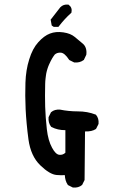

<svg xmlns="http://www.w3.org/2000/svg" viewBox="-20 -843 540 859"><path d="M305.2 -4.4 285.6 -14.2 284.2 -15.1 283.2 -16.1Q276.9 -25.4 273.7 -36.4Q270.5 -47.4 270 -59.6Q256.3 -58.1 233.4 -60.1Q202.6 -62.5 160.2 -103.5Q117.7 -144.5 107.4 -218.8Q102.5 -255.4 99.4 -289.1Q96.2 -322.8 94.7 -354Q91.8 -417 93.8 -472.7Q94.7 -501 98.9 -527.1Q103 -553.2 110.8 -577.6Q125.5 -626 151.4 -654.3Q164.1 -668.5 177.2 -678.2Q190.4 -688 203.6 -692.9Q230 -703.1 263.2 -698.2Q279.8 -695.8 292.5 -690.7Q305.2 -685.5 314.5 -677.7Q331.1 -663.6 349.6 -648.4Q359.9 -640.1 364 -627.4Q368.2 -614.7 366.2 -598.6V-598.1L365.7 -597.2L356 -576.7L355.5 -575.2L354 -574.2Q336.9 -561.5 313 -563.5H312L311 -564L291.5 -573.7L290 -574.7L289.1 -575.7Q269 -606.4 252 -607.4Q243.2 -607.9 236.6 -605.7Q230 -603.5 225.1 -599.1Q223.1 -596.7 220.2 -592.5Q217.3 -588.4 213.9 -582.8Q210.4 -577.1 206.8 -569.8Q203.1 -562.5 199.2 -553.7Q197.3 -549.3 195.6 -544.9Q193.8 -540.5 192.4 -535.6Q190.9 -530.8 189.5 -525.6Q188 -520.5 187 -514.9Q186 -509.3 185.3 -503.7Q184.6 -498 183.8 -491.9Q183.1 -485.8 182.6 -479.5Q182.1 -473.1 182.1 -466.8Q180.7 -413.1 182.1 -365.5Q183.6 -317.9 189.5 -265.1Q195.3 -213.9 212.9 -182.1Q229 -151.9 245.6 -150.4Q261.2 -148.9 272.5 -159.7V-260.7Q238.3 -260.3 210 -274.9L209 -275.9L208 -276.9Q195.3 -293.9 197.3 -317.9V-318.8L197.8 -319.8L207.5 -339.4L208 -340.8L209 -341.3Q216.8 -348.1 226.8 -350.8Q236.8 -353.5 248.5 -352.5H249Q268.1 -348.6 287.8 -346.7Q307.6 -344.7 328.1 -344.7Q371.1 -344.7 407.2 -330.6L408.7 -330.1L409.7 -329.1Q422.9 -313.5 420.9 -289.6V-288.6L420.4 -287.6L410.6 -268.1L409.7 -266.6L408.7 -265.6Q391.1 -253.9 360.4 -254.9L358.4 -39.1V-37.6L357.9 -36.6L348.1 -17.1L347.7 -15.6L346.7 -15.1Q331.1 -2 307.1 -3.9H306.2ZM219.2 -723.6 213.4 -727.5 211.4 -729 210.9 -731.4 207 -752.9 206.5 -755.4 208.5 -757.3 249.5 -810.1V-810.5H250Q263.7 -824.7 284.7 -822.3H286.1L287.6 -821.3Q304.2 -809.1 299.8 -787.6L299.3 -786.1L297.9 -784.7Q268.1 -757.8 243.2 -725.1L241.2 -722.7H238.3H222.7H220.7Z"/></svg>

Font: NaikaiFont
Style: SemiBold
Weight: 600
Version: Version 1.89